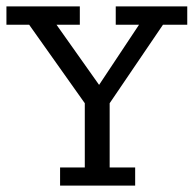

<svg xmlns="http://www.w3.org/2000/svg" viewBox="-29 -583 608 603"><path d="M159.7 -57.1H237.3V-258.8L62.5 -505.4H-8.8V-563H221.7V-505.4H148.4L282.2 -316.4L407.7 -505.4H334.5V-563H559.1V-505.4H482.9L315.4 -258.8V-57.1H395.5V0H159.7Z"/></svg>

Font: Rokkitt
Style: Regular
Weight: 400
Version: Version 1.2; ttfautohint (v1.5) -l 7 -r 28 -G 50 -x 13 -D la